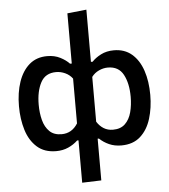

<svg xmlns="http://www.w3.org/2000/svg" viewBox="-61 -799 920 1048"><g transform="rotate(-5 399.0 -274.5)"><path d="M346.5 195.5V-36.5H339Q316.5 -15 286.8 -1.8Q257 11.5 220.5 11.5Q156 11.5 115.8 -24.5Q75.5 -60.5 57.2 -120Q39 -179.5 39 -250Q39 -324.5 59 -383.2Q79 -442 118.2 -475.8Q157.5 -509.5 216 -509.5Q256.5 -509.5 287.5 -493.5Q318.5 -477.5 337 -457.5H346.5V-732.5L451.5 -743.5V-457.5H461Q479 -477.5 510 -493.5Q541 -509.5 581.5 -509.5Q640 -509.5 679.5 -475.8Q719 -442 738.8 -383.2Q758.5 -324.5 758.5 -250Q758.5 -179.5 740.2 -120Q722 -60.5 682 -24.5Q642 11.5 577.5 11.5Q540.5 11.5 510.8 -1.8Q481 -15 458.5 -36.5H451.5V192ZM258 -78Q314.5 -78 346.5 -129.5V-375Q331 -396 306.8 -407.2Q282.5 -418.5 257 -418.5Q198 -418.5 172.5 -370.5Q147 -322.5 147 -249Q147 -203.5 157.2 -164.5Q167.5 -125.5 191.8 -101.8Q216 -78 258 -78ZM539.5 -78Q581.5 -78 606 -101.8Q630.5 -125.5 640.8 -164.5Q651 -203.5 651 -249Q651 -322.5 625.2 -370.5Q599.5 -418.5 540.5 -418.5Q515.5 -418.5 491.2 -407.2Q467 -396 451.5 -375V-129.5Q467 -105 489 -91.5Q511 -78 539.5 -78Z"/></g></svg>

Font: Heraclito Medium
Style: Regular
Weight: 500
Designer: Kostas Bartsokas (font) & Cristiano Sobral (main changes)
Foundry: Kostas Bartsokas (font) & Cristiano Sobral (main changes)
Version: Version 1.00;July 8, 2020;FontCreator 13.0.0.2655 64-bit